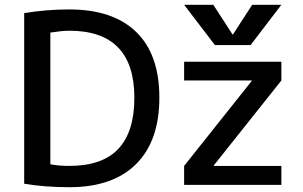

<svg xmlns="http://www.w3.org/2000/svg" viewBox="-20 -780 1278 810"><path d="M82 -4.9V-724.6Q175.8 -740.2 272.5 -740.2Q456.1 -740.2 554.2 -645.5Q652.3 -550.8 652.3 -368.2Q652.3 -185.5 554.2 -87.9Q456.1 9.8 272.5 9.8Q169.9 9.8 82 -4.9ZM192.4 -86.9Q227.5 -80.1 272.5 -80.1Q412.1 -80.1 479.5 -152.3Q546.9 -224.6 546.9 -367.2Q546.9 -650.4 272.5 -650.4Q243.2 -650.4 192.4 -642.6ZM756.8 0V-80.1L1042 -438.5V-440.4H756.8V-519.5H1167V-440.4L881.8 -82V-80.1H1167V0ZM756.8 -759.8H879.9L960.9 -634.8H962.9L1043.9 -759.8H1167L1037.1 -589.8H886.7Z"/></svg>

Font: GenEi M Gothic v2 Medium
Style: Regular
Weight: 500
Version: Version 2.0